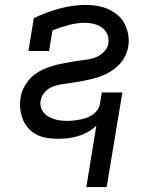

<svg xmlns="http://www.w3.org/2000/svg" viewBox="-20 -558 640 783"><path d="M332 205 373 -46Q357 -30 338 -19.5Q319 -9 298.5 -3Q278 3 258 5.5Q238 8 217 8Q194 8 171.5 4.5Q149 1 129.5 -9Q110 -19 95.5 -35Q81 -51 73 -71.5Q65 -92 62.5 -115Q60 -138 64 -160Q67 -179 75 -196Q83 -213 95 -228.5Q107 -244 123 -255.5Q139 -267 156.5 -275Q174 -283 192 -288.5Q210 -294 228 -297.5Q246 -301 264.5 -304.5Q283 -308 301 -310.5Q319 -313 337.5 -315.5Q356 -318 373.5 -325.5Q391 -333 405 -348Q419 -363 422 -381Q424 -394 421.5 -406Q419 -418 412.5 -428Q406 -438 396.5 -445Q387 -452 375.5 -456.5Q364 -461 351.5 -463Q339 -465 327 -465Q294 -465 260 -456Q226 -447 194 -434L180 -350H96L118 -484Q143 -496 169.5 -506Q196 -516 222.5 -523Q249 -530 276 -534Q303 -538 329 -538Q353 -538 377 -534Q401 -530 422 -520.5Q443 -511 460.5 -496Q478 -481 488.5 -460.5Q499 -440 503 -416Q507 -392 503 -368Q500 -350 492 -332.5Q484 -315 471.5 -300.5Q459 -286 443 -274.5Q427 -263 410 -255Q393 -247 374.5 -241.5Q356 -236 338 -232Q320 -228 302 -225Q284 -222 266 -219.5Q248 -217 229.5 -214Q211 -211 193.5 -204Q176 -197 162.5 -182Q149 -167 146 -149Q143 -136 146.5 -122.5Q150 -109 158 -99Q166 -89 177.5 -82.5Q189 -76 201.5 -72Q214 -68 227.5 -66.5Q241 -65 255 -65Q268 -65 281 -66.5Q294 -68 307.5 -70.5Q321 -73 334 -78Q347 -83 358.5 -91Q370 -99 378 -111Q386 -123 388 -136L395 -181H479L415 205Z"/></svg>

Font: Iosevka Slab Extended
Style: Italic
Weight: 400
Width: 7
Italic angle: -9°
Monospace: yes
Designer: Belleve Invis
Foundry: Belleve Invis
Version: Version 11.1.0; ttfautohint (v1.8.3)